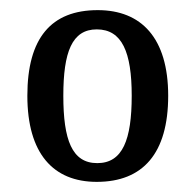

<svg xmlns="http://www.w3.org/2000/svg" viewBox="-20 -739 385 379"><path d="M171 -380C262 -380 312 -436 312 -550C312 -664 259 -719 173 -719C81 -719 34 -664 34 -550C34 -436 85 -380 171 -380ZM172 -417C122 -417 105 -463 105 -550C105 -636 122 -681 171 -681C221 -681 240 -636 240 -550C240 -463 222 -417 172 -417Z"/></svg>

Font: Noto Serif Lao Condensed
Style: Regular
Weight: 400
Width: 3
Designer: Monotype Design Team
Foundry: Monotype Imaging Inc.
Version: Version 2.003